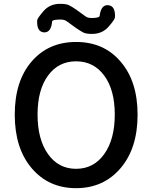

<svg xmlns="http://www.w3.org/2000/svg" viewBox="-20 -969 794 1002"><path d="M608 -649Q698 -546 698 -370.5Q698 -195 609 -91Q520 13 377 13Q234 13 145.5 -91Q57 -195 57 -370.5Q57 -546 145 -648Q233 -750 377 -750Q521 -750 608 -649ZM230.5 -165Q285 -88 377 -88Q469 -88 524 -165Q579 -242 579 -371Q579 -500 524 -574.5Q469 -649 377 -649Q285 -649 230.5 -574.5Q176 -500 176 -371Q176 -242 230.5 -165ZM460 -792Q429 -792 414.5 -799.5Q400 -807 378 -822Q356 -837 331 -856Q318 -867 297 -867Q253 -867 252 -857Q247 -798 209 -800Q171 -803 174 -863Q175 -874 207.5 -911.5Q240 -949 294 -949Q325 -949 339.5 -942Q354 -935 376 -920Q398 -905 423 -886Q436 -875 457 -875Q498 -875 500 -886Q507 -945 545 -942Q583 -938 580 -879Q580 -868 547 -830Q514 -792 460 -792Z"/></svg>

Font: Resource Han Rounded CN Medium
Style: Regular
Weight: 500
Designer: Cyano Hao (round all glyphs); Ryoko NISHIZUKA 西塚涼子 (kana, bopomofo & ideographs); Paul D. Hunt (Latin, Greek & Cyrillic)
Foundry: Cyano Hao
Version: 0.990